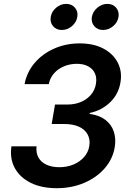

<svg xmlns="http://www.w3.org/2000/svg" viewBox="-20 -962 671 992"><path d="M273.4 10.3Q194.8 10.3 138.9 -17.3Q83 -44.9 56.4 -93.8Q29.8 -142.6 39.1 -206.1H168.9Q165 -172.9 178.5 -148.4Q191.9 -124 220 -111.1Q248 -98.1 286.1 -98.1Q326.2 -98.1 359.1 -111.8Q392.1 -125.5 414.1 -150.1Q436 -174.8 441.4 -207.5Q446.8 -241.2 433.1 -266.8Q419.4 -292.5 388.7 -306.9Q357.9 -321.3 311.5 -321.3H247.1L264.2 -421.9H328.1Q366.7 -421.9 397.9 -435.1Q429.2 -448.2 449.7 -472.2Q470.2 -496.1 475.6 -528.3Q481 -559.6 470.5 -582.8Q460 -606 436 -619.1Q412.1 -632.3 377 -632.3Q341.8 -632.3 311 -619.6Q280.3 -606.9 259.3 -583.3Q238.3 -559.6 231.9 -527.3H106.9Q118.7 -589.4 158.9 -636.7Q199.2 -684.1 259.8 -710.9Q320.3 -737.8 391.6 -737.8Q463.9 -737.8 514.4 -710.9Q564.9 -684.1 588.4 -638.4Q611.8 -592.8 602.5 -537.1Q592.8 -476.1 549.3 -433.8Q505.9 -391.6 443.8 -378.4L443.4 -373.5Q493.2 -366.7 524.4 -342.8Q555.7 -318.8 567.9 -282.5Q580.1 -246.1 572.8 -201.2Q562.5 -140.1 520.8 -92.3Q479 -44.4 414.8 -17.1Q350.6 10.3 273.4 10.3ZM512.2 -807.1Q483.9 -807.1 467 -826.9Q450.2 -846.7 454.6 -874.5Q459.5 -902.3 482.9 -922.1Q506.3 -941.9 534.7 -941.9Q563.5 -941.9 580.1 -922.1Q596.7 -902.3 592.3 -874.5Q587.9 -846.7 564.5 -826.9Q541 -807.1 512.2 -807.1ZM299.3 -807.1Q271 -807.1 254.2 -826.9Q237.3 -846.7 242.2 -874.5Q246.6 -902.3 270 -922.1Q293.5 -941.9 321.8 -941.9Q350.6 -941.9 367.4 -922.1Q384.3 -902.3 379.4 -874.5Q375 -846.7 351.6 -826.9Q328.1 -807.1 299.3 -807.1Z"/></svg>

Font: Inter 18pt SemiBold
Style: Italic
Weight: 600
Italic angle: -9.3988°
Designer: Rasmus Andersson
Foundry: rsms
Version: Version 4.001;git-66647c0bb